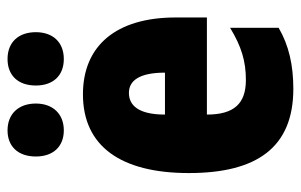

<svg xmlns="http://www.w3.org/2000/svg" viewBox="-168 -640 817 522"><g transform="rotate(-90 241.0 -378.5)"><path d="M77 -690C77 -642 105 -614 148 -614C193 -614 221 -644 221 -690C221 -737 193 -767 148 -767C105 -767 77 -739 77 -690ZM270 -690C270 -643 297 -614 342 -614C388 -614 415 -644 415 -690C415 -737 388 -767 342 -767C298 -767 270 -739 270 -690ZM246 -562C105 -562 32 -459 32 -274C32 -90 101 10 261 10C325 10 379 -2 427 -30V-162C376 -131 336 -119 285 -119C221 -119 191 -151 191 -225H455V-310C455 -472 378 -562 246 -562ZM250 -437C283 -437 305 -409 305 -339H191C191 -411 216 -437 250 -437Z"/></g></svg>

Font: Noto Sans Hebrew ExtraCondensed Black
Style: Regular
Weight: 900
Width: 2
Designer: Monotype Design Team
Foundry: Monotype Imaging Inc.
Version: Version 2.004